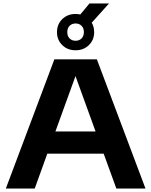

<svg xmlns="http://www.w3.org/2000/svg" viewBox="-20 -1080 867 1100"><path d="M13.5 0 291.5 -740H535L813.5 0H646.5L574 -199.5H251L179 0ZM297.5 -327H527.5L412.5 -644ZM413 -792Q367 -792 336.8 -821.5Q306.5 -851 306.5 -896Q306.5 -941 336.8 -970.5Q367 -1000 413 -1000Q427 -1000 440 -997L492.5 -1060H604.5L505.5 -950Q519.5 -926 519.5 -896Q519.5 -851 489.2 -821.5Q459 -792 413 -792ZM413 -846.5Q434 -846.5 447.2 -859.8Q460.5 -873 460.5 -896Q460.5 -919 447.2 -932.2Q434 -945.5 413 -945.5Q392 -945.5 378.8 -932.2Q365.5 -919 365.5 -896Q365.5 -873 378.8 -859.8Q392 -846.5 413 -846.5Z"/></svg>

Font: Encode Sans Expanded
Style: Bold
Weight: 700
Width: 7
Designer: Multiple Designers
Foundry: Impallari Type
Version: Version 3.000; ttfautohint (v1.8.3) -l 8 -r 50 -G 200 -x 14 